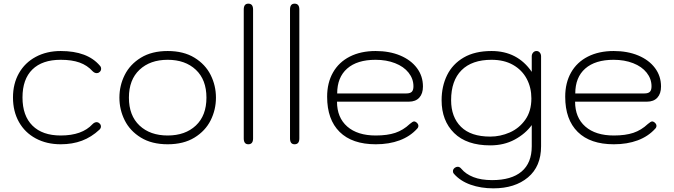

<svg xmlns="http://www.w3.org/2000/svg" viewBox="-20 -779 3686 1050"><path d="M51 -246Q51 -321 83.5 -378.5Q116 -436 175.5 -468Q235 -500 312 -500Q458 -500 526 -420Q533 -413 533 -403Q533 -391 523 -384Q518 -379 509 -379Q497 -379 486 -390Q457 -422 415 -437Q373 -452 312 -452Q211 -452 157 -399Q103 -346 103 -246Q103 -146 157.5 -92Q212 -38 312 -38Q429 -38 486 -100Q497 -111 509 -111Q517 -111 523 -105Q532 -98 532 -87Q532 -78 524 -70Q480 -29 428 -9.5Q376 10 312 10Q235 10 175.5 -22Q116 -54 83.5 -112Q51 -170 51 -246Z M633 -245Q633 -311 662 -369Q691 -427 750.5 -463.5Q810 -500 897 -500Q984 -500 1043.5 -463.5Q1103 -427 1132 -369Q1161 -311 1161 -245Q1161 -179 1132 -121Q1103 -63 1043.5 -26.5Q984 10 897 10Q810 10 750.5 -26.5Q691 -63 662 -121Q633 -179 633 -245ZM1109 -245Q1109 -343 1051 -397.5Q993 -452 897 -452Q801 -452 743 -397.5Q685 -343 685 -245Q685 -147 743 -92.5Q801 -38 897 -38Q993 -38 1051 -92.5Q1109 -147 1109 -245Z M1313 -22V-727Q1313 -759 1338 -759Q1364 -759 1364 -727V-22Q1364 10 1338 10Q1313 10 1313 -22Z M1566 -22V-727Q1566 -759 1591 -759Q1617 -759 1617 -727V-22Q1617 10 1591 10Q1566 10 1566 -22Z M1769 -250Q1769 -326 1801 -382.5Q1833 -439 1893 -469.5Q1953 -500 2034 -500Q2110 -500 2168.5 -475.5Q2227 -451 2260 -407Q2293 -363 2293 -306Q2293 -267 2273 -245Q2253 -223 2216 -223H1823Q1823 -136 1879 -87Q1935 -38 2035 -38Q2098 -38 2141.5 -52.5Q2185 -67 2221 -101Q2237 -115 2245 -115Q2250 -115 2257 -110Q2268 -101 2268 -91Q2268 -82 2261 -75Q2223 -33 2165.5 -11.5Q2108 10 2035 10Q1906 10 1837.5 -57.5Q1769 -125 1769 -250ZM2202 -268Q2223 -268 2232 -277Q2241 -286 2241 -307Q2241 -348 2214.5 -381.5Q2188 -415 2140.5 -433.5Q2093 -452 2034 -452Q1933 -452 1878.5 -404Q1824 -356 1824 -268Z M2462 171Q2457 166 2457 157Q2457 146 2468 138Q2476 133 2483 133Q2494 133 2503 144Q2527 173 2569 189.5Q2611 206 2671 206Q2777 206 2832.5 159Q2888 112 2888 21V-95Q2853 -47 2794.5 -15.5Q2736 16 2661 16Q2532 16 2463.5 -51.5Q2395 -119 2395 -231Q2395 -307 2425 -368Q2455 -429 2516 -464.5Q2577 -500 2668 -500Q2810 -500 2888 -386V-471Q2888 -483 2895.5 -491.5Q2903 -500 2914 -500Q2925 -500 2932 -491.5Q2939 -483 2939 -471V21Q2939 131 2867.5 191Q2796 251 2678 251Q2610 251 2553.5 231Q2497 211 2462 171ZM2886 -241Q2886 -300 2860.5 -348Q2835 -396 2786 -424Q2737 -452 2668 -452Q2561 -452 2504 -395Q2447 -338 2447 -231Q2447 -139 2501 -85.5Q2555 -32 2661 -32Q2716 -32 2767.5 -54.5Q2819 -77 2852.5 -124Q2886 -171 2886 -241Z M3071 -250Q3071 -326 3103 -382.5Q3135 -439 3195 -469.5Q3255 -500 3336 -500Q3412 -500 3470.5 -475.5Q3529 -451 3562 -407Q3595 -363 3595 -306Q3595 -267 3575 -245Q3555 -223 3518 -223H3125Q3125 -136 3181 -87Q3237 -38 3337 -38Q3400 -38 3443.5 -52.5Q3487 -67 3523 -101Q3539 -115 3547 -115Q3552 -115 3559 -110Q3570 -101 3570 -91Q3570 -82 3563 -75Q3525 -33 3467.5 -11.5Q3410 10 3337 10Q3208 10 3139.5 -57.5Q3071 -125 3071 -250ZM3504 -268Q3525 -268 3534 -277Q3543 -286 3543 -307Q3543 -348 3516.5 -381.5Q3490 -415 3442.5 -433.5Q3395 -452 3336 -452Q3235 -452 3180.5 -404Q3126 -356 3126 -268Z"/></svg>

Font: Kodchasan ExtraLight
Style: Regular
Weight: 275
Version: Version 1.000; ttfautohint (v1.6)